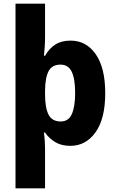

<svg xmlns="http://www.w3.org/2000/svg" viewBox="-20 -780 631 1040"><path d="M550 -275Q550 -137 497.5 -63.5Q445 10 361 10Q313 10 279.5 -10Q246 -30 224 -62H218Q221 -40 222.5 -16.5Q224 7 224 23V240H64V-760H224V-581Q224 -549 222 -523Q220 -497 218 -478H224Q247 -518 280 -539Q313 -560 363 -560Q447 -560 498.5 -486.5Q550 -413 550 -275ZM387 -276Q387 -353 368.5 -391.5Q350 -430 308 -430Q263 -430 244 -396Q225 -362 224 -290V-270Q224 -196 243 -159Q262 -122 309 -122Q351 -122 369 -162Q387 -202 387 -276Z"/></svg>

Font: Noto Sans Hebrew SemiCondensed ExtraBold
Style: Regular
Weight: 800
Width: 4
Designer: Monotype Design Team
Foundry: Monotype Imaging Inc.
Version: Version 2.004; ttfautohint (v1.8.4.7-5d5b)